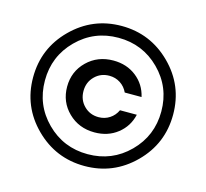

<svg xmlns="http://www.w3.org/2000/svg" viewBox="-109 -885 1096 1020"><g transform="rotate(15 439.0 -375.0)"><path d="M710.6 -102.5Q597.5 10 438.8 10Q280 10 166.9 -102.5Q53.8 -215 53.8 -375Q53.8 -535 166.9 -647.5Q280 -760 438.8 -760Q597.5 -760 710.6 -647.5Q823.8 -535 823.8 -375Q823.8 -215 710.6 -102.5ZM211.9 -148.1Q305 -55 438.8 -55Q572.5 -55 665.6 -148.1Q758.8 -241.2 758.8 -375Q758.8 -508.8 665.6 -601.9Q572.5 -695 438.8 -695Q305 -695 211.9 -601.9Q118.8 -508.8 118.8 -375Q118.8 -241.2 211.9 -148.1ZM443.8 -176.2Q357.5 -176.2 299.4 -233.1Q241.2 -290 241.2 -373.8Q241.2 -457.5 299.4 -514.4Q357.5 -571.2 443.8 -571.2Q517.5 -571.2 570 -530Q622.5 -488.8 637.5 -422.5H545Q531.2 -452.5 504.4 -470Q477.5 -487.5 443.8 -487.5Q396.2 -487.5 363.8 -455Q331.2 -422.5 331.2 -373.8Q331.2 -325 363.8 -292.5Q396.2 -260 443.8 -260Q477.5 -260 504.4 -277.5Q531.2 -295 545 -325H637.5Q622.5 -258.8 570 -217.5Q517.5 -176.2 443.8 -176.2Z"/></g></svg>

Font: Now Medium
Style: Regular
Weight: 500
Designer: Alfredo Marco Pradil
Foundry: Alfredo Marco Pradil
Version: Version 1.002;PS 001.002;hotconv 1.0.88;makeotf.lib2.5.64775